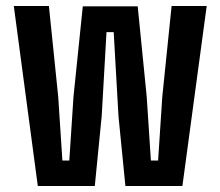

<svg xmlns="http://www.w3.org/2000/svg" viewBox="-20 -620 735 640"><path d="M106 0 26 -600H143L174 -298L188 -85H211L225 -298L256 -599H439L469 -298L483 -85H507L521 -298L552 -600H669L588 0H398L375 -232L359 -513H335L319 -233L296 0Z"/></svg>

Font: Big Shoulders Text
Style: Bold
Weight: 700
Designer: Patric King
Foundry: XO Type Co
Version: Version 1.000; ttfautohint (v1.8.2)